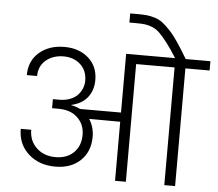

<svg xmlns="http://www.w3.org/2000/svg" viewBox="-62 -1045 1264 1115"><g transform="rotate(5 570.0 -488.0)"><path d="M711.9 0H648.9V-344.2L467.8 -345.2Q497.1 -299.3 497.1 -243.2Q497.1 -156.7 441.9 -104.2Q386.7 -51.8 295.9 -51.8Q200.2 -51.8 138.7 -107.7Q77.1 -163.6 77.1 -252.9H138.2Q138.2 -188.5 181.4 -147.7Q224.6 -106.9 292 -106.9Q358.9 -106.9 398.4 -146.2Q438 -185.5 438 -249Q438 -306.6 400.9 -345.2H399.9L398.9 -347.2Q357.9 -388.2 285.2 -388.2H248V-440.9H285.2Q320.3 -440.9 347.9 -451.7Q375.5 -462.4 392.1 -480.2Q408.7 -498 417.2 -519.3Q425.8 -540.5 425.8 -563Q425.8 -623.5 386.7 -658.7Q347.7 -693.8 289.1 -693.8Q227.1 -693.8 186 -659.2Q145 -624.5 145 -566.9H85Q85 -649.9 142.3 -699.5Q199.7 -749 289.1 -749Q374.5 -749 429.2 -700.7Q483.9 -652.3 483.9 -573.2Q483.9 -513.7 451.9 -472.4Q419.9 -431.2 357.9 -417V-415Q385.3 -410.6 410.2 -397.9H648.9V-740.2H934.1Q901.4 -792.5 876.2 -825.2Q851.1 -857.9 830.8 -878.2Q810.5 -898.4 787.4 -908Q764.2 -917.5 744.1 -920.2Q724.1 -922.9 689.9 -922.9H651.9V-976.1H689Q724.6 -976.1 746.8 -974.1Q769 -972.2 795.2 -964.1Q821.3 -956.1 841.1 -941.2Q860.8 -926.3 886 -899.7Q911.1 -873 937 -834.5Q962.9 -795.9 996.1 -740.2H1140.1V-686H999V0H936V-686H711.9Z"/></g></svg>

Font: SVN-Poppins Light
Style: Regular
Weight: 300
Designer: Ninad Kale (Devanagari), Jonny Pinhorn (Latin)
Foundry: Indian Type Foundry
Version: Version 3.002 2017